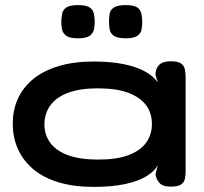

<svg xmlns="http://www.w3.org/2000/svg" viewBox="-20 -723 800 752"><path d="M648 8Q618 8 605 -6Q592 -20 589 -41L598 -76Q585 -52 553 -32.5Q521 -13 469.5 -2Q418 9 347 9Q270 9 211 -8.5Q152 -26 112 -59Q72 -92 51 -137.5Q30 -183 30 -239Q30 -294 51 -338.5Q72 -383 112 -415Q152 -447 211 -464.5Q270 -482 347 -482Q415 -482 465.5 -471.5Q516 -461 549 -442.5Q582 -424 598 -400L589 -430Q589 -454 603 -468.5Q617 -483 649 -483Q677 -483 689 -474.5Q701 -466 704 -451.5Q707 -437 707 -419V-53Q707 -36 704 -22Q701 -8 688.5 0Q676 8 648 8ZM365 -98Q437 -98 483.5 -115.5Q530 -133 552.5 -164.5Q575 -196 575 -237Q575 -280 552 -311Q529 -342 482.5 -359.5Q436 -377 363 -377Q293 -377 246.5 -359.5Q200 -342 177 -310Q154 -278 154 -235Q154 -195 177 -163.5Q200 -132 247 -115Q294 -98 365 -98ZM472 -573Q439 -573 425.5 -583Q412 -593 409.5 -608Q407 -623 407 -638Q407 -655 409.5 -669.5Q412 -684 426 -693.5Q440 -703 472 -703Q505 -703 518 -693.5Q531 -684 534 -668.5Q537 -653 537 -637Q537 -622 534.5 -607.5Q532 -593 518.5 -583Q505 -573 472 -573ZM285 -573Q253 -573 239.5 -583Q226 -593 223 -608Q220 -623 220 -638Q221 -655 223.5 -669.5Q226 -684 239.5 -693.5Q253 -703 286 -703Q318 -703 331.5 -693.5Q345 -684 348 -668.5Q351 -653 351 -637Q351 -622 348 -607.5Q345 -593 331.5 -583Q318 -573 285 -573Z"/></svg>

Font: Fredoka Expanded Medium
Style: Regular
Weight: 500
Width: 7
Designer: Ben Nathan
Foundry: Milena B. Brandão, Ben Nathan
Version: Version 2.001